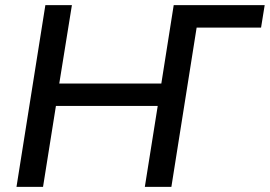

<svg xmlns="http://www.w3.org/2000/svg" viewBox="-20 -725 1047 745"><path d="M44 0 156 -705H259L210 -401H606L654 -705H1007L993 -618H743L645 0H542L592 -314H197L147 0Z"/></svg>

Font: Nunito Sans 12pt SemiBold
Style: Italic
Weight: 600
Italic angle: -9°
Designer: Vernon Adams
Foundry: Vernon Adams
Version: Version 3.101;gftools[0.9.27]